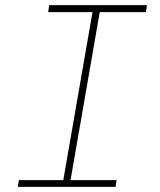

<svg xmlns="http://www.w3.org/2000/svg" viewBox="-20 -731 627 751"><path d="M172.4 -710.9H554.7L550.8 -683.6H370.1L255.9 -26.4H436L432.1 0H49.8L53.7 -26.4H227.5L341.8 -683.6H168.5Z"/></svg>

Font: Roboto Mono Thin
Style: Italic
Weight: 250
Designer: Google
Version: Version 2.000985; 2015; ttfautohint (v1.3)